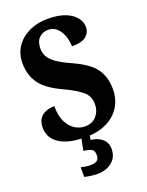

<svg xmlns="http://www.w3.org/2000/svg" viewBox="-174 -810 871 1134"><g transform="rotate(-20 261.0 -243.0)"><path d="M246 10Q179 10 136 -3Q93 -16 68.5 -36.5Q44 -57 34.5 -81Q25 -105 25 -128Q25 -165 40 -186Q55 -207 80 -216.5Q105 -226 133 -226Q133 -165 152 -126.5Q171 -88 201 -69.5Q231 -51 263 -51Q311 -51 337 -82Q363 -113 363 -156Q363 -208 323 -239.5Q283 -271 211 -304Q115 -349 79 -402.5Q43 -456 43 -528Q43 -588 73.5 -632Q104 -676 155.5 -700Q207 -724 272 -724Q340 -724 383.5 -706Q427 -688 448 -660Q469 -632 469 -602Q469 -567 442.5 -544.5Q416 -522 352 -522Q352 -556 340.5 -588Q329 -620 307 -641Q285 -662 253 -662Q218 -662 195 -639.5Q172 -617 172 -572Q172 -547 183.5 -524Q195 -501 227.5 -477.5Q260 -454 323 -426Q420 -382 456.5 -330Q493 -278 493 -204Q493 -139 462.5 -91Q432 -43 376.5 -16.5Q321 10 246 10ZM235 238Q222 238 197 235Q172 232 156 227V167Q190 175 215 175Q241 175 255.5 166Q270 157 270 130Q270 101 251 92.5Q232 84 204 81L222 -9H275L266 35Q309 39 337 63Q365 87 365 127Q365 179 328 208.5Q291 238 235 238Z"/></g></svg>

Font: Noto Serif Hebrew Condensed ExtraBold
Style: Regular
Weight: 800
Width: 3
Designer: Monotype Design Team
Foundry: Monotype Imaging Inc.
Version: Version 2.004; ttfautohint (v1.8.4.7-5d5b)